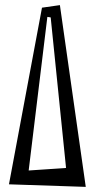

<svg xmlns="http://www.w3.org/2000/svg" viewBox="-20 -730 370 750"><path d="M315 0 15 -10 144 -700 214 -710ZM238 -74 178 -662 165 -664 92 -64Z"/></svg>

Font: Bahiana
Style: Regular
Weight: 400
Designer: Pablo Cosgaya & Dani Raskovsky
Foundry: Pablo Cosgaya & Dani Raskovsky
Version: Version 1.005